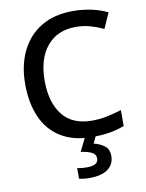

<svg xmlns="http://www.w3.org/2000/svg" viewBox="-102 -795 839 1106"><g transform="rotate(-10 317.5 -242.0)"><path d="M402 -631Q295 -631 234 -558Q173 -485 173 -356Q173 -229 230.5 -156Q288 -83 403 -83Q449 -83 491.5 -92Q534 -101 576 -114V-21Q534 -5 490.5 2.5Q447 10 388 10Q278 10 204.5 -35.5Q131 -81 95 -163.5Q59 -246 59 -357Q59 -465 99 -548Q139 -631 215.5 -677.5Q292 -724 403 -724Q457 -724 509 -713Q561 -702 604 -681L564 -591Q530 -607 489.5 -619Q449 -631 402 -631ZM476 136Q476 185 439 212.5Q402 240 331 240Q312 240 296 238Q280 236 270 233V171Q293 177 326 177Q358 177 375.5 167.5Q393 158 393 136Q393 111 368.5 99.5Q344 88 306 83L347 0H411L388 49Q423 57 449.5 76.5Q476 96 476 136Z"/></g></svg>

Font: Noto Sans Myanmar UI Medium
Style: Regular
Weight: 500
Designer: Monotype Design Team
Foundry: Monotype Imaging Inc.
Version: Version 2.103; ttfautohint (v1.8.4.7-5d5b)